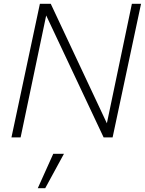

<svg xmlns="http://www.w3.org/2000/svg" viewBox="-20 -720 759 1006"><path d="M40 0 189 -700H246L540 -74L671 -700H719L570 0H523L222 -639L88 0ZM178 266 259 86H315L217 266Z"/></svg>

Font: Red Hat Text
Style: Italic
Weight: 300
Italic angle: -12°
Designer: Pentagram, MCKL
Foundry: Pentagram, MCKL
Version: Version 1.023